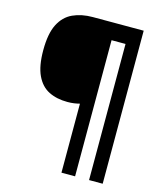

<svg xmlns="http://www.w3.org/2000/svg" viewBox="-128 -854 911 1075"><g transform="rotate(15 327.5 -316.5)"><path d="M570 127H491V-662H410V127H331V-273Q316 -269 298.5 -266.5Q281 -264 260 -264Q198 -264 152 -287Q106 -310 80.5 -364Q55 -418 55 -509Q55 -605 82.5 -659.5Q110 -714 160 -737Q210 -760 275 -760H570Z"/></g></svg>

Font: Noto Sans Sora Sompeng
Style: Bold
Weight: 700
Designer: Monotype Design Team. David Williams.
Foundry: Monotype Imaging Inc.
Version: Version 2.101